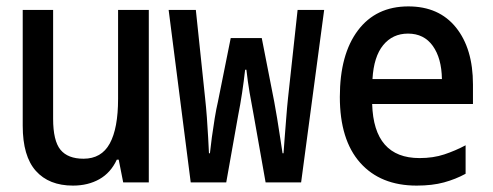

<svg xmlns="http://www.w3.org/2000/svg" viewBox="-20 -570 1540 600"><path d="M208 10Q133 10 92 -36Q51 -82 51 -177V-539H146V-199Q146 -130 169 -102Q192 -74 241 -74Q297 -74 323 -121.5Q349 -169 349 -261V-539H445V0H365L351 -71H345Q326 -30 290.5 -10Q255 10 208 10Z M576 0 507 -539H592L621 -263Q624 -236 626.5 -203Q629 -170 630.5 -140Q632 -110 633 -91H636Q638 -111 642 -140.5Q646 -170 651 -200.5Q656 -231 661 -252L701 -451H798L837 -252Q841 -231 846 -200.5Q851 -170 855.5 -140Q860 -110 863 -91H866Q867 -108 869.5 -138Q872 -168 874.5 -201.5Q877 -235 880 -263L910 -539H993L921 0H810L773 -209Q766 -245 760 -280.5Q754 -316 750 -352H746Q742 -316 736.5 -279.5Q731 -243 724 -208L687 0Z M1282 10Q1169 10 1105.5 -61.5Q1042 -133 1042 -267Q1042 -400 1098.5 -475Q1155 -550 1256 -550Q1352 -550 1405 -484Q1458 -418 1458 -306V-245H1143Q1148 -76 1291 -76Q1334 -76 1368.5 -87.5Q1403 -99 1435 -116V-27Q1404 -10 1367.5 0Q1331 10 1282 10ZM1361 -323Q1360 -388 1332.5 -426.5Q1305 -465 1255 -465Q1207 -465 1177.5 -429Q1148 -393 1144 -323Z"/></svg>

Font: Noto Sans Mono ExtraCondensed Medium
Style: Regular
Weight: 500
Width: 2
Designer: Monotype Design Team
Foundry: Monotype Imaging Inc.
Version: Version 2.014